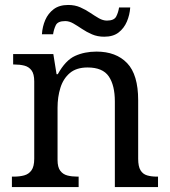

<svg xmlns="http://www.w3.org/2000/svg" viewBox="-20 -754 685 774"><path d="M28 0V-42H36Q59 -42 77.5 -47Q96 -52 107 -67.5Q118 -83 118 -114V-426Q118 -456 107 -470.5Q96 -485 78 -489.5Q60 -494 38 -494H33V-536H195L208 -455H213Q244 -511 282.5 -528.5Q321 -546 369 -546Q448 -546 492.5 -499.5Q537 -453 537 -350V-114Q537 -83 546.5 -67.5Q556 -52 573 -47Q590 -42 612 -42H617V0H443V-345Q443 -410 418.5 -446Q394 -482 333 -482Q288 -482 261.5 -459.5Q235 -437 223.5 -400Q212 -363 212 -320V-109Q212 -80 223 -65.5Q234 -51 252 -46.5Q270 -42 292 -42H297V0ZM400 -606Q373 -606 351 -615.5Q329 -625 310.5 -637.5Q292 -650 275.5 -659.5Q259 -669 243 -669Q213 -669 205 -652.5Q197 -636 194 -616H149Q151 -647 162.5 -673.5Q174 -700 196.5 -717Q219 -734 255 -734Q282 -734 303.5 -724.5Q325 -715 343.5 -702.5Q362 -690 378.5 -680.5Q395 -671 411 -671Q440 -671 448.5 -687.5Q457 -704 460 -724H505Q503 -694 491.5 -667Q480 -640 458 -623Q436 -606 400 -606Z"/></svg>

Font: Noto Rashi Hebrew
Style: Regular
Weight: 400
Version: Version 1.006